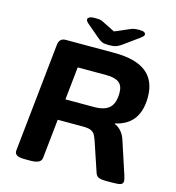

<svg xmlns="http://www.w3.org/2000/svg" viewBox="-124 -965 979 1071"><g transform="rotate(15 366.0 -429.0)"><path d="M115 2Q84 2 71 -6.5Q58 -15 59 -31L125 -660Q129 -700 166 -700H448Q691 -700 691 -510Q691 -351 552 -321V-317Q571 -311 588.5 -291.5Q606 -272 615 -244L677 -55Q680 -45 682 -37Q684 -29 684 -23Q684 -7 669.5 -2.5Q655 2 623 2H582Q560 2 545 -3.5Q530 -9 524 -28L470 -189Q462 -214 454 -229Q446 -244 430 -251Q414 -258 383 -258H238L214 -31Q211 2 150 2ZM250 -379H414Q476 -379 504 -405.5Q532 -432 532 -492Q532 -533 508.5 -551Q485 -569 434 -569H270ZM547 -860Q571 -860 578 -854.5Q585 -849 585 -844Q585 -839 581 -833.5Q577 -828 566 -820L479 -757Q461 -744 446.5 -739Q432 -734 406 -734Q377 -734 364.5 -740Q352 -746 338 -758L265 -820Q254 -830 252.5 -834.5Q251 -839 251 -843Q251 -848 259.5 -854Q268 -860 293 -860Q310 -860 320 -858.5Q330 -857 339 -852L413 -815L490 -848Q507 -856 518.5 -858Q530 -860 547 -860Z"/></g></svg>

Font: Asap Expanded Expanded Regular
Style: Bold Italic
Weight: 700
Width: 7
Italic angle: -6°
Designer: Pablo Cosgaya
Foundry: Omnibus-Type
Version: Version 3.001; ttfautohint (v1.8.4.7-5d5b)